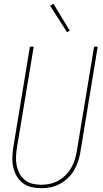

<svg xmlns="http://www.w3.org/2000/svg" viewBox="-20 -980 540 1008"><path d="M197 8Q170 8 144.5 2Q119 -4 99.5 -19Q80 -34 67.5 -56Q55 -78 49.5 -103Q44 -128 45 -154.5Q46 -181 50 -208L137 -735H157L69 -205Q65 -181 64 -157.5Q63 -134 67.5 -111.5Q72 -89 82.5 -69Q93 -49 110.5 -35Q128 -21 150.5 -15.5Q173 -10 197 -10Q219 -10 242 -15Q265 -20 286 -31.5Q307 -43 324 -60Q341 -77 353 -97.5Q365 -118 372 -140Q379 -162 383 -185L474 -735H493L402 -182Q398 -157 390 -133Q382 -109 369 -86.5Q356 -64 336.5 -45.5Q317 -27 294 -14.5Q271 -2 246 3Q221 8 197 8ZM332 -811 243 -950 261 -960 346 -819Z"/></svg>

Font: Iosevka SS04 Thin
Style: Italic
Weight: 100
Italic angle: -9°
Monospace: yes
Designer: Belleve Invis
Foundry: Belleve Invis
Version: Version 19.0.0; ttfautohint (v1.8.4)